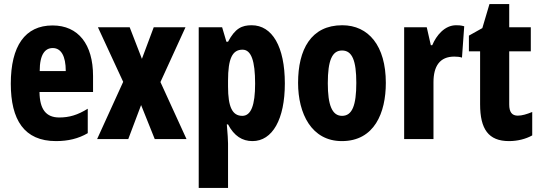

<svg xmlns="http://www.w3.org/2000/svg" viewBox="-20 -749 2654 943"><path d="M238 -624C103 -624 33 -523 33 -338C33 -160 99 -56 255 -56C314 -56 365 -68 411 -95V-215C361 -184 320 -172 271 -172C207 -172 175 -211 174 -297H437V-376C437 -531 365 -624 238 -624ZM239 -513C280 -513 303 -474 303 -400H175C175 -483 202 -513 239 -513Z M585 -347 457 -66H610L673 -233L740 -66H896L768 -346L891 -615H735L677 -460L617 -615H461Z M1216 -625C1168 -625 1135 -610 1100 -544H1092L1071 -615H956V174H1100V-44C1100 -61 1098 -91 1094 -138H1100C1130 -81 1170 -56 1220 -56C1318 -56 1379 -163 1379 -339C1379 -520 1317 -625 1216 -625ZM1171 -505C1214 -505 1233 -450 1233 -338C1233 -232 1213 -180 1170 -180C1121 -180 1100 -224 1100 -324V-353C1100 -461 1121 -505 1171 -505Z M1875 -342C1875 -524 1790 -625 1661 -625C1507 -625 1444 -505 1444 -342C1444 -191 1510 -56 1659 -56C1819 -56 1875 -195 1875 -342ZM1590 -340C1590 -452 1611 -501 1660 -501C1710 -501 1730 -451 1730 -342C1730 -232 1710 -180 1660 -180C1611 -180 1590 -233 1590 -340Z M2220 -625C2164 -625 2123 -575 2103 -527H2096L2076 -615H1965V-66H2109V-345C2109 -424 2140 -471 2211 -471C2223 -471 2239 -470 2249 -466L2260 -620C2242 -625 2231 -625 2220 -625Z M2523 -181C2494 -181 2481 -199 2481 -236V-497H2587V-615H2481V-729H2384L2349 -611L2283 -574V-497H2338V-237C2338 -115 2379 -56 2480 -56C2521 -56 2562 -66 2594 -84V-199C2567 -188 2544 -181 2523 -181Z"/></svg>

Font: Noto Sans Malayalam UI ExtraCondensed ExtraBold
Style: Regular
Weight: 800
Width: 2
Designer: Jelle Bosma - Monotype Design Team
Foundry: Monotype Imaging Inc.
Version: Version 2.104